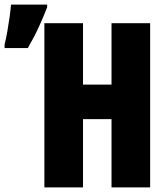

<svg xmlns="http://www.w3.org/2000/svg" viewBox="-93 -815 713 835"><path d="M-73 -622Q-67 -645 -61.5 -676Q-56 -707 -51.5 -739Q-47 -771 -45 -795H112V-783Q96 -742 76 -698Q56 -654 28 -606H-73ZM100 0V-714H268V-447H392V-714H560V0H392V-297H268V0Z"/></svg>

Font: Noto Sans Mono Black
Style: Regular
Weight: 900
Designer: Monotype Design Team
Foundry: Monotype Imaging Inc.
Version: Version 2.014